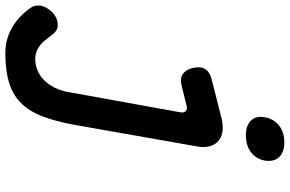

<svg xmlns="http://www.w3.org/2000/svg" viewBox="-258 -606 1057 700"><g transform="rotate(90 270.0 -255.5)"><path d="M329 -385Q331 -399 324.5 -405Q318 -411 306 -408L229 -389Q204 -383 188 -395Q172 -407 167 -432Q161 -458 171 -475Q181 -492 208 -499L354 -536Q382 -542 402.5 -538Q423 -534 436 -521.5Q449 -509 453.5 -488.5Q458 -468 453 -444L375 -1Q362 71 343 119.5Q324 168 293.5 197.5Q263 227 219 240Q175 253 113 253Q89 253 67 247.5Q45 242 24.5 231Q4 220 -15 203Q-34 186 -51 162Q-58 153 -59.5 143Q-61 133 -60 124Q-58 114 -52 103Q-46 92 -36.5 82.5Q-27 73 -15 67.5Q-3 62 10 62Q25 62 34.5 70Q44 78 52 90Q60 100 67.5 109.5Q75 119 84.5 126.5Q94 134 106.5 139Q119 144 135 144Q156 144 175.5 136Q195 128 211 112.5Q227 97 239 73.5Q251 50 256 18ZM413 -624Q377 -624 359 -642.5Q341 -661 347 -693Q353 -726 377.5 -745Q402 -764 438 -764Q475 -764 492.5 -745Q510 -726 505 -693Q499 -661 474.5 -642.5Q450 -624 413 -624Z"/></g></svg>

Font: Maple Mono SemiBold
Style: Italic
Weight: 600
Italic angle: -10°
Monospace: yes
Designer: subframe7536
Version: Version 7.000